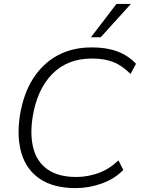

<svg xmlns="http://www.w3.org/2000/svg" viewBox="-20 -956 724 984"><path d="M368 8Q255 8 185.5 -38.5Q116 -85 90.5 -169Q65 -253 82 -364Q100 -476 150 -554Q200 -632 277 -673Q354 -714 454 -713Q527 -713 582.5 -692Q638 -671 677 -629L649 -577Q605 -621 559.5 -638.5Q514 -656 451 -656Q326 -656 248 -577Q170 -498 147 -355Q133 -263 151.5 -194Q170 -125 225 -87Q280 -49 371 -49Q429 -49 484.5 -69Q540 -89 587 -134L612 -85Q567 -39 501.5 -15.5Q436 8 368 8ZM446 -765 577 -936H651L496 -765Z"/></svg>

Font: Mulish ExtraLight Light
Style: Italic
Weight: 300
Italic angle: -9°
Version: Version 3.603